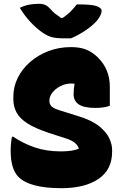

<svg xmlns="http://www.w3.org/2000/svg" viewBox="-20 -967 640 1007"><path d="M353 -720Q400 -720 433 -706.5Q466 -693 494 -665Q556 -603 556 -513V-412Q541 -407 522.5 -404Q504 -401 481 -401Q420 -401 393 -419.5Q366 -438 366 -473Q366 -495 371 -528Q364 -529 354 -529Q324 -529 297.5 -515.5Q271 -502 255 -481.5Q239 -461 239 -440V-436Q240 -419 251 -408.5Q262 -398 297 -387L393 -357Q464 -335 502 -303.5Q540 -272 554 -240Q568 -208 568 -182V-171Q568 -77 496.5 -28.5Q425 20 302 20Q133 20 75 -41Q56 -61 46 -94.5Q36 -128 36 -175Q36 -198 38 -217.5Q40 -237 43 -250H49Q103 -214 163.5 -193.5Q224 -173 300 -173Q330 -173 353.5 -176.5Q377 -180 393 -187V-190Q381 -223 329 -240L236 -270Q164 -294 123.5 -320Q83 -346 66.5 -377.5Q50 -409 50 -447V-460Q50 -512 73 -558.5Q96 -605 137.5 -641.5Q179 -678 234 -699Q289 -720 353 -720ZM352 -766H312Q276 -766 252.5 -772Q229 -778 200 -798Q168 -821 138 -853.5Q108 -886 84 -926Q109 -938 133 -942.5Q157 -947 183 -947Q206 -947 219.5 -940Q233 -933 246 -918Q256 -906 268.5 -896Q281 -886 300 -873H309Q338 -893 355 -911.5Q372 -930 383 -944H389Q463 -944 488 -934.5Q513 -925 513 -911Q513 -889 488 -858Q466 -833 428.5 -807.5Q391 -782 352 -766Z"/></svg>

Font: Recursive Mn Csl St Blk
Style: Regular
Weight: 900
Monospace: yes
Version: Version 1.079;hotconv 1.0.112;makeotfexe 2.5.65598; ttfautoh